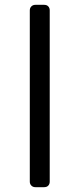

<svg xmlns="http://www.w3.org/2000/svg" viewBox="-20 -770 329 795"><path d="M126.4 5Q116.4 5 109.9 -1.5Q103.4 -8 103.4 -18V-727Q103.4 -737 109.9 -743.5Q116.4 -750 126.4 -750H162.9Q173.9 -750 179.9 -743.5Q185.9 -737 185.9 -727V-18Q185.9 -8 179.9 -1.5Q173.9 5 162.9 5Z"/></svg>

Font: Rubik Light
Style: Regular
Weight: 300
Designer: Hubert and Fischer
Foundry: Hubert and Fischer
Version: Version 2.300;gftools[0.9.30]